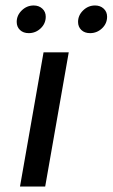

<svg xmlns="http://www.w3.org/2000/svg" viewBox="-20 -681 411 701"><path d="M139 -490H231L145 0H53ZM41 -601Q41 -625 59.5 -643Q78 -661 103 -661Q122 -661 134.5 -649.5Q147 -638 147 -620Q147 -595 128.5 -577.5Q110 -560 85 -560Q65 -560 53 -571.5Q41 -583 41 -601ZM265 -601Q265 -625 283.5 -643Q302 -661 327 -661Q346 -661 358.5 -649.5Q371 -638 371 -620Q371 -595 352.5 -577.5Q334 -560 309 -560Q289 -560 277 -571.5Q265 -583 265 -601Z"/></svg>

Font: Fahkwang
Style: Italic
Weight: 400
Italic angle: -10°
Version: Version 1.000; ttfautohint (v1.6)